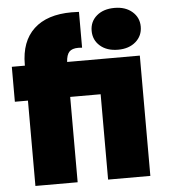

<svg xmlns="http://www.w3.org/2000/svg" viewBox="-55 -842 795 892"><g transform="rotate(-5 342.5 -396.0)"><path d="M346 -621Q340 -622 329 -622Q299 -622 286 -608Q273 -594 271 -561H610V0H413V-398H271V0H74V-398H13V-561H74V-566Q74 -674 135.5 -731.5Q197 -789 312 -789Q334 -789 346 -788ZM512 -597Q460 -597 428.5 -624.5Q397 -652 397 -695Q397 -738 428.5 -765Q460 -792 512 -792Q563 -792 594.5 -764.5Q626 -737 626 -695Q626 -652 594.5 -624.5Q563 -597 512 -597Z"/></g></svg>

Font: DVN-Poppins ExtBd
Style: Regular
Weight: 800
Designer: Ninad Kale (Devanagari), Jonny Pinhorn (Latin)
Foundry: Indian Type Foundry
Version: 4.004